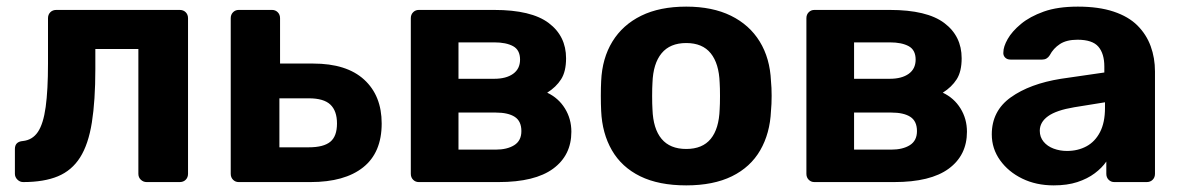

<svg xmlns="http://www.w3.org/2000/svg" viewBox="-20 -550 3567 580"><path d="M50 0Q40 0 32.5 -7.5Q25 -15 25 -25V-100Q25 -122 49 -124Q78 -127 94.5 -151.5Q111 -176 118 -227Q125 -278 125 -358V-495Q125 -506 132 -513Q139 -520 150 -520H523Q534 -520 541 -513Q548 -506 548 -495V-25Q548 -14 541 -7Q534 0 523 0H423Q413 0 405.5 -7Q398 -14 398 -25V-402H268V-341Q268 -246 257.5 -180Q247 -114 222 -74.5Q197 -35 155 -17.5Q113 0 50 0Z M701 0Q691 0 684 -7Q677 -14 677 -25V-495Q677 -506 684 -513Q691 -520 701 -520H802Q812 -520 819 -513Q826 -506 826 -495V-358H926Q1027 -358 1080 -309.5Q1133 -261 1133 -177Q1133 -89 1077 -44.5Q1021 0 918 0ZM824 -105H913Q957 -105 977.5 -121.5Q998 -138 998 -177Q998 -215 978 -234Q958 -253 913 -253H824Z M1245 0Q1235 0 1228 -7Q1221 -14 1221 -25V-495Q1221 -506 1228 -513Q1235 -520 1245 -520H1473Q1585 -520 1637.5 -480.5Q1690 -441 1690 -374Q1690 -334 1675 -310.5Q1660 -287 1633 -270Q1667 -254 1686.5 -222.5Q1706 -191 1706 -152Q1706 -81 1651 -40.5Q1596 0 1486 0ZM1365 -98H1477Q1512 -98 1533.5 -111.5Q1555 -125 1555 -154Q1555 -184 1535 -197Q1515 -210 1477 -210H1365ZM1365 -312H1473Q1509 -312 1530 -327Q1551 -342 1551 -370Q1551 -399 1530 -410.5Q1509 -422 1473 -422H1365Z M2053 10Q1970 10 1914 -17.5Q1858 -45 1828.5 -96Q1799 -147 1796 -215Q1795 -235 1795 -260.5Q1795 -286 1796 -305Q1799 -374 1830 -424.5Q1861 -475 1917 -502.5Q1973 -530 2053 -530Q2132 -530 2188 -502.5Q2244 -475 2275 -424.5Q2306 -374 2309 -305Q2311 -286 2311 -260.5Q2311 -235 2309 -215Q2306 -147 2276.5 -96Q2247 -45 2191 -17.5Q2135 10 2053 10ZM2053 -100Q2102 -100 2127 -130.5Q2152 -161 2154 -220Q2155 -235 2155 -260Q2155 -285 2154 -300Q2152 -358 2127 -389Q2102 -420 2053 -420Q2004 -420 1978.5 -389Q1953 -358 1951 -300Q1950 -285 1950 -260Q1950 -235 1951 -220Q1953 -161 1978.5 -130.5Q2004 -100 2053 -100Z M2440 0Q2430 0 2423 -7Q2416 -14 2416 -25V-495Q2416 -506 2423 -513Q2430 -520 2440 -520H2668Q2780 -520 2832.5 -480.5Q2885 -441 2885 -374Q2885 -334 2870 -310.5Q2855 -287 2828 -270Q2862 -254 2881.5 -222.5Q2901 -191 2901 -152Q2901 -81 2846 -40.5Q2791 0 2681 0ZM2560 -98H2672Q2707 -98 2728.5 -111.5Q2750 -125 2750 -154Q2750 -184 2730 -197Q2710 -210 2672 -210H2560ZM2560 -312H2668Q2704 -312 2725 -327Q2746 -342 2746 -370Q2746 -399 2725 -410.5Q2704 -422 2668 -422H2560Z M3163 10Q3110 10 3068 -10.5Q3026 -31 3001 -66Q2976 -101 2976 -144Q2976 -215 3033.5 -256Q3091 -297 3185 -312L3316 -331V-349Q3316 -388 3298 -409Q3280 -430 3235 -430Q3202 -430 3182 -417Q3162 -404 3151 -383Q3143 -370 3128 -370H3033Q3022 -370 3016 -376.5Q3010 -383 3011 -392Q3011 -409 3024 -432Q3037 -455 3064 -477.5Q3091 -500 3133 -515Q3175 -530 3236 -530Q3299 -530 3344 -515Q3389 -500 3416 -473Q3443 -446 3456 -410.5Q3469 -375 3469 -334V-25Q3469 -14 3462 -7Q3455 0 3444 0H3346Q3336 0 3329 -7Q3322 -14 3322 -25V-62Q3309 -43 3287 -26.5Q3265 -10 3234.5 0Q3204 10 3163 10ZM3203 -94Q3236 -94 3262 -108Q3288 -122 3303 -151Q3318 -180 3318 -224V-241L3225 -226Q3171 -217 3146 -199Q3121 -181 3121 -155Q3121 -136 3132.5 -122Q3144 -108 3163 -101Q3182 -94 3203 -94Z"/></svg>

Font: Rubik SemiBold
Style: Regular
Weight: 600
Designer: Hubert and Fischer
Foundry: Hubert and Fischer
Version: Version 2.300;gftools[0.9.30]